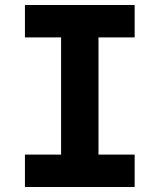

<svg xmlns="http://www.w3.org/2000/svg" viewBox="-20 -750 640 770"><path d="M520 0H80V-130H225V-600H80V-730H520V-600H375V-130H520Z"/></svg>

Font: JetBrains Mono Extra Bold
Style: Regular
Weight: 800
Monospace: yes
Designer: Philipp Nurullin, Konstantin Bulenkov
Foundry: JetBrains
Version: 2.002